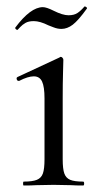

<svg xmlns="http://www.w3.org/2000/svg" viewBox="-20 -571 312 591"><path d="M53 -12Q80 -12 93.5 -17.5Q107 -23 112 -37Q117 -51 117 -81V-268Q117 -304 109.5 -320Q102 -336 84 -336Q66 -336 39 -322H37Q33 -322 31.5 -327Q30 -332 34 -334L163 -394Q165 -396 167 -396Q170 -396 172.5 -393Q175 -390 175 -387Q175 -380 174 -347Q173 -314 173 -269V-81Q173 -51 178 -37Q183 -23 196 -17.5Q209 -12 236 -12Q239 -12 239 -6Q239 0 236 0Q213 0 199 -1L145 -2L91 -1Q77 0 53 0Q51 0 51 -6Q51 -12 53 -12ZM240 -551H241Q244 -551 246.5 -548.5Q249 -546 247 -544Q221 -508 204 -495Q187 -482 169 -482Q157 -482 144.5 -487Q132 -492 129 -493Q103 -506 84 -506Q68 -506 58.5 -500.5Q49 -495 42.5 -488Q36 -481 34 -479H33Q31 -479 28.5 -481.5Q26 -484 27 -486Q74 -549 112 -549Q123 -549 145 -538Q173 -524 191 -524Q208 -524 218.5 -531Q229 -538 240 -551Z"/></svg>

Font: Cormorant Garamond
Style: Regular
Weight: 400
Designer: Christian Thalmann (Catharsis Fonts)
Version: Version 3.000